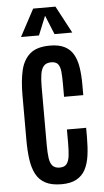

<svg xmlns="http://www.w3.org/2000/svg" viewBox="-63 -987 560 1035"><g transform="rotate(-5 217.5 -469.5)"><path d="M227.5 8.8Q173.8 8.8 140.4 -9Q106.9 -26.9 89.4 -60.5Q71.8 -94.2 65.4 -141.4Q59.1 -188.5 59.1 -246.6V-489.7Q59.1 -564.9 72 -621.3Q85 -677.7 121.6 -709.5Q158.2 -741.2 230 -741.2Q278.3 -741.2 309.1 -725.3Q339.8 -709.5 356.4 -679.9Q373 -650.4 379.4 -608.9Q385.7 -567.4 385.7 -516.6V-459.5H281.7V-528.3Q281.7 -568.4 279.1 -595.7Q276.4 -623 265.1 -637Q253.9 -650.9 228.5 -650.9Q202.1 -650.9 188.7 -636Q175.3 -621.1 170.7 -592.8Q166 -564.5 166 -525.9V-210.4Q166 -167.5 169.9 -138.7Q173.8 -109.9 186.8 -95.7Q199.7 -81.5 225.6 -81.5Q251.5 -81.5 263.2 -96.7Q274.9 -111.8 278.3 -140.4Q281.7 -168.9 281.7 -208.5V-282.7H385.7V-230Q385.7 -176.3 379.6 -132.6Q373.5 -88.9 356.9 -57.4Q340.3 -25.9 308.8 -8.5Q277.3 8.8 227.5 8.8ZM78.6 -800.8 157.2 -947.8H277.8L356 -800.8H259.8L217.8 -903.8L175.8 -800.8Z"/></g></svg>

Font: Antonio Medium
Style: Regular
Weight: 500
Designer: Vernon Adams
Foundry: Vernon Adams
Version: Version 1.002